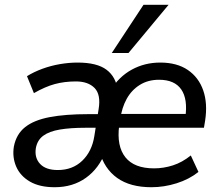

<svg xmlns="http://www.w3.org/2000/svg" viewBox="-20 -775 917 804"><path d="M209 9Q146 9 105.5 -14.5Q65 -38 48 -77Q31 -116 38 -161Q48 -213 85 -242.5Q122 -272 188 -284.5Q254 -297 349 -297H400L391 -240H337Q275 -240 230.5 -232.5Q186 -225 161 -206.5Q136 -188 130 -154Q124 -114 148 -88.5Q172 -63 222 -63Q284 -63 324.5 -102Q365 -141 375 -205L393 -318Q403 -379 376 -406.5Q349 -434 298 -434Q250 -434 209.5 -423Q169 -412 122 -385L93 -456Q122 -474 157.5 -487Q193 -500 231 -506.5Q269 -513 305 -513Q386 -513 426 -483Q466 -453 473 -396H442Q478 -454 532 -483.5Q586 -513 651 -513Q721 -513 766.5 -482Q812 -451 831 -396.5Q850 -342 839 -270L834 -240H463L472 -298H774L756 -283Q767 -360 739 -400.5Q711 -441 646 -441Q600 -441 565.5 -419.5Q531 -398 510.5 -361Q490 -324 484 -277L479 -249Q468 -163 505 -116.5Q542 -70 625 -70Q665 -70 704 -82.5Q743 -95 779 -124L811 -55Q772 -24 719.5 -7.5Q667 9 614 9Q525 9 470.5 -30Q416 -69 397 -141H422Q395 -70 340 -30.5Q285 9 209 9ZM448 -553 581 -755H686L518 -553Z"/></svg>

Font: Mulish ExtraLight SemiBold
Style: Italic
Weight: 600
Italic angle: -9°
Version: Version 3.603